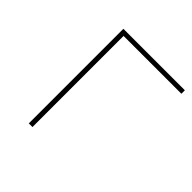

<svg xmlns="http://www.w3.org/2000/svg" viewBox="-145 -630 742 742"><g transform="rotate(45 226.5 -258.5)"><path d="M117 -517H453V-498H129L137 -506V0H117Z"/></g></svg>

Font: Montserrat
Style: Regular
Weight: 400
Designer: Julieta Ulanovsky
Foundry: Julieta Ulanovsky
Version: Version 8.000